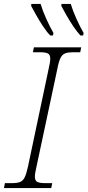

<svg xmlns="http://www.w3.org/2000/svg" viewBox="-35 -954 444 974"><path d="M-15 0 -10 -25H27Q51 -25 66 -30.5Q81 -36 90 -54Q99 -72 107 -109L212 -606Q216 -622 218 -635Q220 -648 220 -656Q220 -677 207.5 -683Q195 -689 169 -689H132L137 -714H377L372 -689H335Q311 -689 296 -683.5Q281 -678 272 -660Q263 -642 256 -605L150 -108Q142 -74 142 -58Q142 -37 154.5 -31Q167 -25 194 -25H230L225 0ZM373 -774Q356 -792 336.5 -821Q317 -850 301 -878.5Q285 -907 276 -924L277 -934H324Q334 -900 353 -858Q372 -816 389 -787L387 -774ZM220 -774Q202 -792 183 -821Q164 -850 148 -878.5Q132 -907 123 -924L124 -934H171Q181 -900 200 -858Q219 -816 236 -787L234 -774Z"/></svg>

Font: Noto Serif ExtraLight
Style: Italic
Weight: 200
Italic angle: -12°
Designer: Monotype Design Team
Foundry: Monotype Imaging Inc.
Version: Version 2.014; ttfautohint (v1.8.4.7-5d5b)